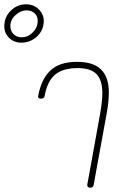

<svg xmlns="http://www.w3.org/2000/svg" viewBox="-101 -871 609 891"><path d="M-81 -749Q-81 -792 -51 -821.5Q-21 -851 20 -851Q55 -851 78.5 -828Q102 -805 102 -774Q102 -731 71 -702Q40 -673 -2 -673Q-36 -673 -58.5 -695Q-81 -717 -81 -749ZM74 -774Q74 -796 59.5 -809.5Q45 -823 22 -823Q-5 -823 -29 -801Q-53 -779 -53 -750Q-53 -728 -38.5 -713Q-24 -698 0 -698Q29 -698 51.5 -721Q74 -744 74 -774ZM304 -14 316 -80 364 -345Q374 -405 374 -438Q374 -499 347 -527Q320 -555 259 -555Q190 -555 154 -524Q118 -493 106 -425Q105 -419 100 -416Q95 -413 89 -413Q83 -413 79 -416Q75 -419 76 -425Q90 -503 132.5 -543.5Q175 -584 256 -584Q333 -584 368.5 -548Q404 -512 404 -444Q404 -397 394 -344L347 -87L334 -14Q333 -7 328.5 -3.5Q324 0 318 0Q303 0 304 -14Z"/></svg>

Font: Mali ExtraLight
Style: Italic
Weight: 275
Italic angle: -10°
Version: Version 1.000; ttfautohint (v1.6)